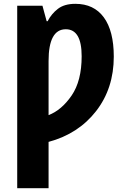

<svg xmlns="http://www.w3.org/2000/svg" viewBox="-20 -744 654 1004"><path d="M374 -724Q317 -724 283 -698Q249 -672 229 -633H224L202 -714H70V240H234V-2Q390 -44 482.5 -163Q575 -282 575 -448Q575 -582 523 -653Q471 -724 374 -724ZM324 -591Q407 -591 407 -450Q407 -321 354.5 -244.5Q302 -168 234 -142V-425Q234 -591 324 -591Z"/></svg>

Font: Noto Sans Display SemiCondensed Extra
Style: Regular
Weight: 800
Width: 4
Designer: Monotype Design Team
Foundry: Monotype Imaging Inc.
Version: Version 1.900